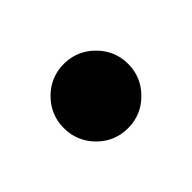

<svg xmlns="http://www.w3.org/2000/svg" viewBox="-51 -265 380 380"><g transform="rotate(-45 139.0 -75.0)"><path d="M49 -75Q49 -112 75.2 -138.5Q101.5 -165 139 -165Q176 -165 202.5 -138.5Q229 -112 229 -75Q229 -38 202.5 -11.5Q176 15 139 15Q101.5 15 75.2 -11.5Q49 -38 49 -75Z"/></g></svg>

Font: Besley*
Style: Bold
Weight: 700
Designer: Owen Earl
Foundry: indestructible type*
Version: Version 2.000; ttfautohint (v1.8.3)